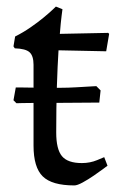

<svg xmlns="http://www.w3.org/2000/svg" viewBox="-20 -552 378 584"><path d="M30 -238 21 -247 28 -286Q28 -286 41.5 -286Q55 -286 76 -285.5Q97 -285 120.5 -285Q144 -285 165 -285Q187 -285 212 -286.5Q237 -288 255 -289Q273 -290 273 -290L286 -277L282 -240L143 -239Q118 -239 92 -239Q66 -239 48 -238.5Q30 -238 30 -238ZM206 12Q138 12 110 -15.5Q82 -43 82 -109V-355Q82 -382 70 -393Q58 -404 25 -405L21 -411L26 -441Q50 -453 72.5 -468.5Q95 -484 112.5 -498.5Q130 -513 140 -522.5Q150 -532 150 -532L170 -524Q170 -524 167.5 -505Q165 -486 162 -449L309 -452L312 -449L303 -396L158 -399Q155 -352 153 -289Q151 -226 151 -149Q151 -98 168.5 -77Q186 -56 229 -56Q254 -56 275.5 -65Q297 -74 297 -74L307 -48Q307 -48 295 -39Q283 -30 265.5 -18Q248 -6 231.5 3Q215 12 206 12Z"/></svg>

Font: Alegreya
Style: Regular
Weight: 400
Designer: Juan Pablo del Peral
Foundry: Huerta Tipografica
Version: Version 2.009